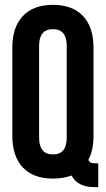

<svg xmlns="http://www.w3.org/2000/svg" viewBox="-20 -728 436 791"><path d="M30.8 -168V-532.2Q30.8 -616.2 74.2 -662.1Q117.7 -708 198.2 -708Q278.8 -708 322 -662.1Q365.2 -616.2 365.2 -532.2V-168Q365.2 -108.4 344.2 -69.8Q347.7 -60.5 354 -57.9Q360.4 -55.2 375 -55.2H384.8V43H370.1Q299.3 43 274.9 -4.9Q239.3 7.8 198.2 7.8Q117.7 7.8 74.2 -38.1Q30.8 -84 30.8 -168ZM141.1 -539.1V-161.1Q141.1 -91.8 198.2 -91.8Q254.9 -91.8 254.9 -161.1V-539.1Q254.9 -607.9 198.2 -607.9Q141.1 -607.9 141.1 -539.1Z"/></svg>

Font: VL Bebas Neue Bold
Style: Regular
Weight: 700
Designer: Ryoichi Tsunekawa
Foundry: Ryoichi Tsunekawa
Version: Version 1.300